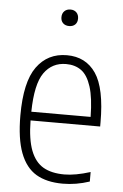

<svg xmlns="http://www.w3.org/2000/svg" viewBox="-54 -787 536 834"><g transform="rotate(5 214.0 -370.0)"><path d="M392 -252.5H88.5Q89.5 -170 108.2 -121.5Q127 -73 163 -52.2Q199 -31.5 255 -31.5Q302.5 -31.5 368 -52V-10.5Q309.5 9 251.5 9Q181 9 135.2 -18.2Q89.5 -45.5 66 -107.2Q42.5 -169 42.5 -270.5Q42.5 -416.5 90.2 -482.5Q138 -548.5 221.5 -548.5Q304 -548.5 348 -483.8Q392 -419 392 -270ZM88.5 -290.5H347Q346 -373.5 330.5 -422Q315 -470.5 287.8 -490.2Q260.5 -510 221.5 -510Q160.5 -510 125.5 -460.8Q90.5 -411.5 88.5 -290.5ZM183 -711Q183 -727.5 193 -737.5Q203 -747.5 219.5 -747.5Q236 -747.5 245.8 -737.5Q255.5 -727.5 255.5 -711Q255.5 -694.5 245.8 -685Q236 -675.5 219.5 -675.5Q203 -675.5 193 -685Q183 -694.5 183 -711Z"/></g></svg>

Font: Encode Sans Condensed ExLight
Style: Regular
Weight: 275
Width: 3
Designer: Multiple Designers
Foundry: Impallari Type
Version: Version 2.000